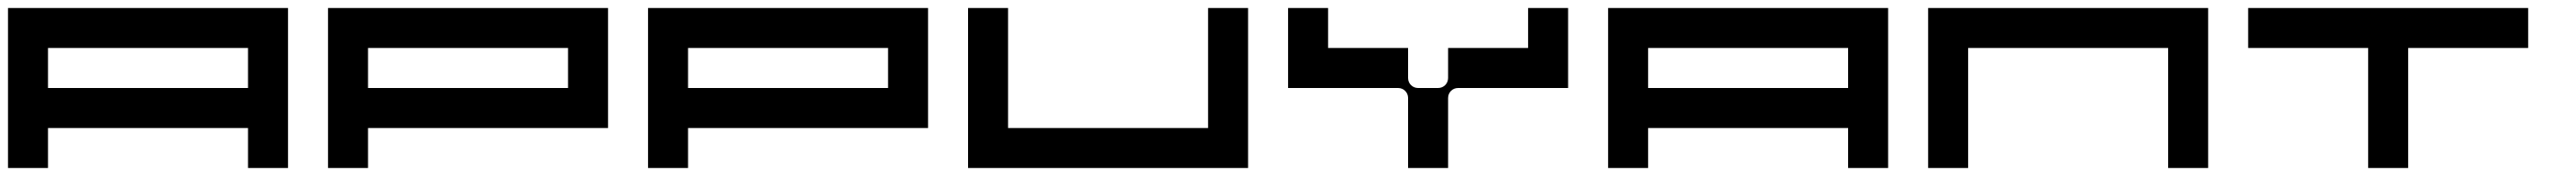

<svg xmlns="http://www.w3.org/2000/svg" viewBox="-20 -420 6440 440"><path d="M700 -400H0V0H100V-100H600V0H700ZM600 -200H100V-300H600Z M1500 -400H800V0H900V-100H1500ZM1400 -200H900V-300H1400Z M2300 -400H1600V0H1700V-100H2300ZM2200 -200H1700V-300H2200Z M3000 -400V-100H2500V-400H2400V0H3100V-400Z M3800 -400V-300H3600V-225C3600 -211 3589 -200 3575 -200H3525C3511 -200 3500 -211 3500 -225V-300H3300V-400H3200V-200H3475C3489 -200 3500 -189 3500 -175V0H3600V-175C3600 -189 3611 -200 3625 -200H3900V-400Z M4700 -400H4000V0H4100V-100H4600V0H4700ZM4600 -200H4100V-300H4600Z M5500 -400H4800V0H4900V-300H5400V0H5500Z M6300 -400H5600V-300H5900V0H6000V-300H6300Z"/></svg>

Font: Broadcast
Style: Regular
Weight: 400
Designer: Mıchael Chrıstophersson
Foundry: Aeriform
Version: Version 1.000;PS 001.000;hotconv 1.0.88;makeotf.lib2.5.64775